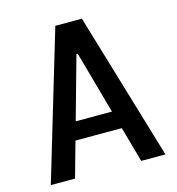

<svg xmlns="http://www.w3.org/2000/svg" viewBox="-105 -790 810 880"><g transform="rotate(-15 300.0 -350.0)"><path d="M28 0 237 -700H363L572 0H457L410 -168H190L143 0ZM297 -550 214 -253H386L303 -550Z"/></g></svg>

Font: DM Mono Medium
Style: Regular
Weight: 500
Designer: Colophon Foundry
Foundry: Colophon Foundry
Version: Version 1.000; ttfautohint (v1.8.2.53-6de2)